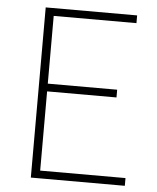

<svg xmlns="http://www.w3.org/2000/svg" viewBox="-52 -771 666 816"><g transform="rotate(5 281.0 -363.0)"><path d="M110 0V-726H500V-693H147V-404H443V-371H147V-33H511V0Z"/></g></svg>

Font: Noto Sans SC Thin
Style: Regular
Weight: 100
Designer: Ryoko NISHIZUKA 西塚涼子 (kana, bopomofo & ideographs); Paul D. Hunt (Latin, Greek & Cyrillic); Sandoll Communications 산돌커뮤니
Foundry: Adobe
Version: Version 2.004-H2;hotconv 1.0.118;makeotfexe 2.5.65603